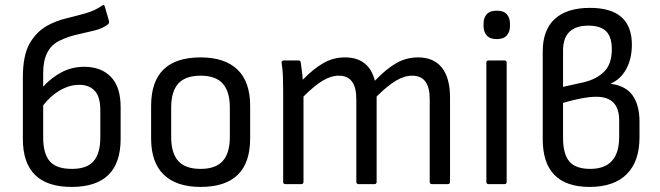

<svg xmlns="http://www.w3.org/2000/svg" viewBox="-20 -725 2598 756"><path d="M262 11Q70 11 70 -178V-420Q70 -506 96 -552.5Q122 -599 166 -624Q201 -643 240 -652.5Q279 -662 316.5 -672.5Q354 -683 382 -703Q391 -709 393 -698L409 -643Q411 -635 406 -630Q385 -613 352.5 -605Q320 -597 284 -589Q248 -581 215 -565Q150 -534 150 -438V-384Q182 -419 222.5 -440.5Q263 -462 312 -462Q378 -462 416.5 -422.5Q455 -383 455 -303V-178Q455 11 262 11ZM150 -184Q150 -120 176 -90Q202 -60 263 -60Q323 -60 349 -91Q375 -122 375 -183V-291Q375 -344 353 -367.5Q331 -391 292 -391Q254 -391 216.5 -369.5Q179 -348 150 -310Z M770 11Q675 11 625 -37Q575 -85 575 -180V-308Q575 -499 770 -499Q865 -499 915 -451Q965 -403 965 -308V-180Q965 11 770 11ZM770 -60Q829 -60 857 -91Q885 -122 885 -186V-301Q885 -365 857 -396Q829 -427 770 -427Q710 -427 682 -396Q654 -365 654 -301V-186Q654 -122 682 -91Q710 -60 770 -60Z M1104 0Q1095 0 1095 -9V-366Q1095 -395 1094 -424Q1093 -453 1089 -476Q1087 -487 1099 -487H1155Q1163 -487 1164 -480Q1166 -464 1168.5 -447Q1171 -430 1172 -411Q1215 -455 1254 -477Q1293 -499 1338 -499Q1433 -499 1456 -407Q1501 -454 1540.5 -476.5Q1580 -499 1626 -499Q1688 -499 1720 -458.5Q1752 -418 1752 -341V-9Q1752 0 1743 0H1681Q1672 0 1672 -9V-335Q1672 -427 1603 -427Q1572 -427 1538.5 -407Q1505 -387 1463 -345V-9Q1463 0 1454 0H1393Q1383 0 1383 -9V-335Q1383 -427 1314 -427Q1283 -427 1250 -407Q1217 -387 1175 -345V-9Q1175 0 1166 0Z M1904 0Q1895 0 1895 -9V-478Q1895 -487 1904 -487H1966Q1975 -487 1975 -478V-9Q1975 0 1966 0ZM1936 -571Q1909 -571 1896.5 -585.5Q1884 -600 1884 -622V-632Q1884 -655 1896.5 -669Q1909 -683 1936 -683Q1963 -683 1975.5 -669Q1988 -655 1988 -632V-622Q1988 -600 1975.5 -585.5Q1963 -571 1936 -571Z M2302 11Q2117 11 2117 -177V-522Q2117 -607 2164.5 -650.5Q2212 -694 2303 -694Q2468 -694 2468 -549Q2468 -494 2446 -453.5Q2424 -413 2385 -396V-395Q2445 -387 2471.5 -348.5Q2498 -310 2498 -246V-184Q2498 -89 2447.5 -39Q2397 11 2302 11ZM2197 -383 2278 -401Q2329 -413 2359 -443Q2389 -473 2389 -531Q2389 -580 2366.5 -602Q2344 -624 2297 -624Q2197 -624 2197 -526ZM2304 -60Q2418 -60 2418 -186V-251Q2418 -344 2328 -344Q2303 -344 2268.5 -337.5Q2234 -331 2197 -320V-183Q2197 -118 2222 -89Q2247 -60 2304 -60Z"/></svg>

Font: Sofia Sans Semi Condensed
Style: Regular
Weight: 400
Designer: Botio Nikoltchev, Ani Petrova
Foundry: lettersoup
Version: Version 4.100; ttfautohint (v1.8.4.7-5d5b)